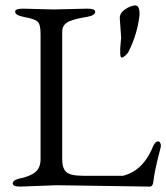

<svg xmlns="http://www.w3.org/2000/svg" viewBox="-20 -685 615 710"><path d="M457 -497Q453 -488 444 -480Q435 -472 430 -472Q425 -472 424.5 -489Q424 -506 426 -524Q428 -542 428 -546Q428 -550 426 -574Q424 -598 423 -617Q422 -636 442 -650Q462 -664 480 -665Q496 -665 496 -635Q496 -626 495 -621Q486 -556 457 -497ZM65 -653 177 -650 303 -653Q332 -653 332 -642Q332 -628 303.5 -623Q275 -618 263 -615Q251 -612 236 -606Q210 -595 210 -567V-96Q210 -63 225 -49Q240 -35 287 -35H433Q439 -35 458 -43Q510 -65 541 -132Q552 -162 563.5 -162Q575 -162 575 -144Q574 -143 574 -141V-139Q551 -53 547 -12Q545 5 533 5L190 0L55 5Q27 5 27 -6.5Q27 -18 49 -24Q90 -32 110 -48Q130 -64 130 -96V-560Q130 -595 119 -605Q108 -615 72 -621.5Q36 -628 36 -642Q36 -653 65 -653Z"/></svg>

Font: EB Garamond
Style: Regular
Weight: 400
Version: Version 0.012